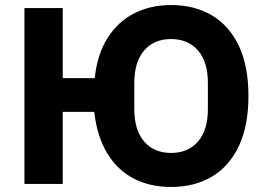

<svg xmlns="http://www.w3.org/2000/svg" viewBox="-20 -730 1056 762"><path d="M659 12Q574 12 509.5 -22Q445 -56 405 -122.5Q365 -189 354 -286H229V0H77V-698H229V-420H356Q366 -515 407 -579.5Q448 -644 512.5 -677Q577 -710 659 -710Q752 -710 821 -669Q890 -628 928 -548Q966 -468 966 -349Q966 -231 928 -150.5Q890 -70 821 -29Q752 12 659 12ZM659 -123Q727 -123 766 -168.5Q805 -214 805 -297V-401Q805 -484 766 -529.5Q727 -575 659 -575Q591 -575 552 -529.5Q513 -484 513 -401V-297Q513 -214 552 -168.5Q591 -123 659 -123Z"/></svg>

Font: IBM Plex Sans
Style: Bold
Weight: 700
Designer: Mike Abbink, Paul van der Laan, Pieter van Rosmalen
Foundry: Bold Monday
Version: Version 3.201